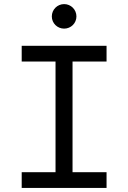

<svg xmlns="http://www.w3.org/2000/svg" viewBox="-20 -917 626 937"><path d="M85.9 0H500V-76.7H334V-616.7H500V-693.4H85.9V-616.7H251V-76.7H85.9ZM293 -777.3C326.2 -777.3 353 -803.7 353 -836.9C353 -870.1 326.2 -897 293 -897C259.8 -897 232.9 -870.1 232.9 -836.9C232.9 -803.7 259.8 -777.3 293 -777.3Z"/></svg>

Font: Cascadia Mono PL SemiLight
Style: Regular
Weight: 350
Monospace: yes
Designer: Aaron Bell
Foundry: Saja Typeworks
Version: Version 2404.023